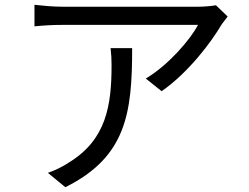

<svg xmlns="http://www.w3.org/2000/svg" viewBox="-20 -745 1040 802"><path d="M442 -544C445 -518 446 -496 446 -472C446 -305 424 -162 269 -67C241 -48 207 -32 180 -23L253 37C508 -90 532 -273 532 -544ZM882 -723C867 -720 831 -717 812 -717H238C201 -717 159 -721 124 -725V-635C164 -639 201 -641 238 -641H807C775 -579 681 -471 589 -417L655 -364C769 -443 864 -572 904 -640C911 -651 924 -666 931 -676Z"/></svg>

Font: Noto Sans CJK TC Regular
Style: Regular
Weight: 400
Designer: Ryoko NISHIZUKA (kana & ideographs); Paul D. Hunt (Latin, Greek & Cyrillic); Wenlong ZHANG (bopomofo); Sandoll Communica
Foundry: Adobe Systems Incorporated
Version: Version 1.001;PS 1.001;hotconv 1.0.78;makeotf.lib2.5.61930